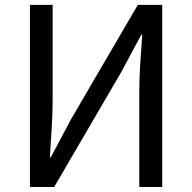

<svg xmlns="http://www.w3.org/2000/svg" viewBox="-20 -753 773 773"><path d="M100.6 0V-733.4H191.9V-352.2Q191.9 -295 188.1 -235.1Q184.4 -175.3 180.8 -119.9H184.8L263.9 -269.3L534.9 -733.4H633.1V0H540.8V-384.9Q540.8 -443.1 544.9 -500.7Q548.9 -558.2 552.9 -613.5H548.9L469.1 -464.5L198.1 0Z"/></svg>

Font: Noto Sans TC
Style: Regular
Weight: 100
Designer: Ryoko NISHIZUKA 西塚涼子 (kana, bopomofo & ideographs); Paul D. Hunt (Latin, Greek & Cyrillic); Sandoll Communications 산돌커뮤니
Foundry: Adobe
Version: Version 2.004;hotconv 1.0.118;makeotfexe 2.5.65603